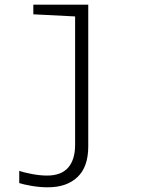

<svg xmlns="http://www.w3.org/2000/svg" viewBox="-20 -552 603 818"><path d="M184 246Q150 246 115 240Q80 234 62 228V176Q82 183 116.5 189.5Q151 196 180 196Q241 196 270.5 162Q300 128 300 65V-482L122 -491V-532H356V72Q356 159 310 202.5Q264 246 184 246Z"/></svg>

Font: Noto Sans Mono SemiCondensed Light
Style: Regular
Weight: 300
Width: 4
Designer: Monotype Design Team
Foundry: Monotype Imaging Inc.
Version: Version 2.014; ttfautohint (v1.8.4.7-5d5b)